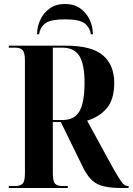

<svg xmlns="http://www.w3.org/2000/svg" viewBox="-20 -943 665 963"><path d="M24 0V-10H57Q82 -10 93.5 -22Q105 -34 105 -74V-640Q105 -679 93.5 -691.5Q82 -704 57 -704H24V-714H308Q441 -714 497 -665Q553 -616 553 -527Q553 -444 515.5 -400Q478 -356 417 -338L526 -138Q559 -78 576 -51Q593 -24 602.5 -17Q612 -10 622 -10H625V0H593Q539 0 503 -8Q467 -16 443.5 -37Q420 -58 400 -96L285 -331H245V-74Q245 -34 256 -22Q267 -10 292 -10H320V0ZM293 -341Q353 -341 378.5 -385Q404 -429 404 -528Q404 -621 378 -662.5Q352 -704 292 -704H245V-341ZM166 -771Q166 -809 182 -843.5Q198 -878 229 -900.5Q260 -923 306 -923Q352 -923 383 -900.5Q414 -878 430 -843.5Q446 -809 446 -771H436Q429 -809 402 -827.5Q375 -846 306 -846Q237 -846 209.5 -827.5Q182 -809 176 -771Z"/></svg>

Font: Noto Serif Display Condensed
Style: Bold
Weight: 700
Width: 3
Designer: Monotype Design Team
Foundry: Monotype Imaging Inc.
Version: Version 2.009